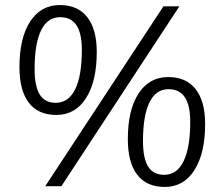

<svg xmlns="http://www.w3.org/2000/svg" viewBox="-20 -737 872 760"><path d="M203 -282Q131 -282 94 -330.5Q57 -379 57 -471Q57 -587 99.5 -652Q142 -717 217 -717Q288 -717 325.5 -669Q363 -621 363 -531Q363 -415 320.5 -348.5Q278 -282 203 -282ZM201 -330Q251 -330 277.5 -383.5Q304 -437 304 -540Q304 -604 283 -636.5Q262 -669 218 -669Q168 -669 142.5 -616.5Q117 -564 117 -464Q117 -395 137.5 -362.5Q158 -330 201 -330ZM223 0H159L627 -712H690ZM632 3Q560 3 523 -45.5Q486 -94 486 -186Q486 -302 528.5 -367Q571 -432 646 -432Q717 -432 754.5 -384Q792 -336 792 -246Q792 -130 749.5 -63.5Q707 3 632 3ZM630 -45Q680 -45 706.5 -98.5Q733 -152 733 -255Q733 -319 712 -351.5Q691 -384 647 -384Q597 -384 571.5 -331.5Q546 -279 546 -179Q546 -110 566.5 -77.5Q587 -45 630 -45Z"/></svg>

Font: Muli Light
Style: Italic
Weight: 300
Italic angle: -4.541°
Designer: Vernon Adams
Foundry: Vernon Adams
Version: Version 2.100; ttfautohint (v1.8.1.43-b0c9)